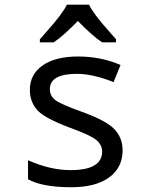

<svg xmlns="http://www.w3.org/2000/svg" viewBox="-20 -786 640 816"><path d="M99.1 -23.9V-105Q193.4 -63 279.8 -63Q414.1 -63 414.1 -142.1Q414.1 -169.9 390.1 -190.4Q366.2 -210.9 279.8 -242.2Q166 -284.7 136.5 -320.1Q106.9 -355.5 106.9 -403.8Q106.9 -470.2 161.4 -508.1Q215.8 -545.9 312 -545.9Q408.7 -545.9 492.2 -509.8L462.9 -437Q374 -472.2 307.1 -472.2Q191.9 -472.2 191.9 -407.2Q191.9 -377.4 216.6 -359.6Q241.2 -341.8 330.1 -310.1Q433.1 -272.5 467 -236.1Q501 -199.7 501 -147Q501 -73.7 443.8 -32Q386.7 9.8 282.2 9.8Q161.1 9.8 99.1 -23.9ZM473.1 -606H414.1Q372.6 -633.3 311 -696.8Q246.1 -630.4 208 -606H149.4V-619.1Q161.6 -633.3 178.2 -651.9Q246.1 -727.5 264.2 -766.1H358.4Q376.5 -727.5 444.3 -651.9L473.1 -619.1Z"/></svg>

Font: Droid Sans Mono
Style: Regular
Weight: 400
Monospace: yes
Foundry: Ascender Corporation
Version: Version 1.00 build 112